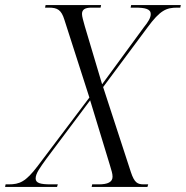

<svg xmlns="http://www.w3.org/2000/svg" viewBox="-68 -734 730 754"><path d="M-48 0H156L159 -10H131C91 -10 72 -15 72 -33C72 -53 88 -74 116 -113L286 -340L364 -84C370 -63 374 -53 374 -40C374 -19 355 -10 320 -10H294L292 0H511L514 -10H497C472 -10 460 -16 446 -58L337 -392L511 -626C561 -694 585 -704 628 -704H640L642 -714H447L445 -704H464C501 -704 524 -699 524 -679C524 -664 514 -648 497 -627L333 -403L265 -631C259 -653 254 -669 254 -679C254 -696 265 -704 291 -704H327L329 -714H111L109 -704H124C158 -704 173 -695 185 -656L283 -351L80 -82C33 -20 9 -10 -34 -10H-46Z"/></svg>

Font: Noto Serif Display SemiCondensed Light
Style: Italic
Weight: 300
Width: 4
Italic angle: -12°
Designer: Monotype Design Team
Foundry: Monotype Imaging Inc.
Version: Version 2.009